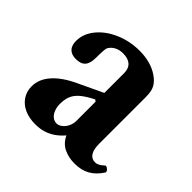

<svg xmlns="http://www.w3.org/2000/svg" viewBox="-120 -539 665 665"><g transform="rotate(45 212.0 -207.0)"><path d="M31.2 -73.2Q31.2 -107.9 57.4 -137.9Q83.5 -168 134.3 -191.9L225.6 -234.9V-331.5Q225.6 -354.5 212.6 -366.2Q199.7 -377.9 174.8 -377.9Q157.2 -377.9 143.8 -370.8Q130.4 -363.8 123 -351.1Q121.1 -347.2 120.1 -335.7Q119.1 -324.2 119.1 -301.3Q119.1 -273.4 108.2 -260.7Q97.2 -248 72.8 -248Q51.3 -248 40 -259.5Q28.8 -271 28.8 -293Q28.8 -328.1 53.5 -358.4Q78.1 -388.7 119.6 -406.7Q161.1 -424.8 209.5 -424.8Q236.8 -424.8 260.3 -418.2Q283.7 -411.6 301.8 -398.9Q320.8 -385.7 329.1 -370.1Q337.4 -354.5 337.4 -325.7V-97.2Q337.4 -70.3 346.4 -56.2Q355.5 -42 372.6 -42Q380.4 -42 387.9 -45.9Q395.5 -49.8 405.3 -59.1Q407.7 -61.5 413.1 -58.8Q418.5 -56.2 421.9 -51Q425.3 -45.9 423.3 -43Q405.3 -15.1 381.8 -2Q358.4 11.2 325.2 11.2Q295.9 11.2 272.5 -0.2Q249 -11.7 236.8 -38.1Q222.2 -21 206.3 -10.3Q190.4 0.5 172.4 5.9Q154.3 11.2 132.8 11.2Q102.5 11.2 79.6 0.7Q56.6 -9.8 43.9 -29.1Q31.2 -48.3 31.2 -73.2ZM225.6 -97.2V-191.9L219.2 -196.8Q189.5 -181.6 173.3 -168Q157.2 -154.3 150.4 -138.4Q143.6 -122.6 143.6 -99.1Q143.6 -83.5 148.7 -70.6Q153.8 -57.6 162.8 -50.3Q171.9 -43 183.1 -43Q193.4 -43 203.4 -50.8Q213.4 -58.6 219.5 -71.3Q225.6 -84 225.6 -97.2Z"/></g></svg>

Font: Junicode Two Beta VF
Style: Regular
Weight: 400
Designer: Peter S. Baker
Foundry: Briery Creek Software
Version: Version 1.031 beta; ttfautohint (v1.8.1.43-b0c9)